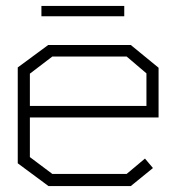

<svg xmlns="http://www.w3.org/2000/svg" viewBox="-20 -629 596 649"><path d="M81 -232V-98L157 -41H408L470 -93L497 -61L422 0H144L40 -77V-401L143 -477H422L516 -400V-232ZM475 -381 408 -438H157L81 -380V-271H475ZM120 -609H400V-574H120Z"/></svg>

Font: Turret Road Light
Style: Regular
Weight: 300
Designer: Noponies
Foundry: Noponies
Version: Version 1.001; ttfautohint (v1.8)